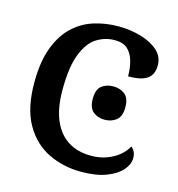

<svg xmlns="http://www.w3.org/2000/svg" viewBox="-88 -625 660 712"><g transform="rotate(15 241.5 -268.5)"><path d="M285 10Q218 10 160.5 -17.5Q103 -45 68 -105.5Q33 -166 33 -265Q33 -345 53.5 -399.5Q74 -454 108.5 -486.5Q143 -519 187.5 -533Q232 -547 281 -547Q327 -547 368 -535Q409 -523 434 -500.5Q459 -478 459 -444Q459 -421 449 -406Q439 -391 418 -384Q397 -377 363 -377Q363 -409 355.5 -435.5Q348 -462 331 -478Q314 -494 281 -494Q245 -494 213 -474.5Q181 -455 161 -405Q141 -355 141 -266Q141 -196 161 -149.5Q181 -103 218 -80Q255 -57 306 -57Q338 -57 364.5 -66.5Q391 -76 411 -92Q431 -108 442 -129Q450 -123 455 -113Q460 -103 460 -89Q460 -65 440.5 -42.5Q421 -20 382.5 -5Q344 10 285 10ZM320 -199Q294 -199 276 -213.5Q258 -228 258 -263Q258 -299 276 -313Q294 -327 321 -327Q346 -327 364.5 -313Q383 -299 383 -263Q383 -228 364.5 -213.5Q346 -199 320 -199Z"/></g></svg>

Font: ET Text
Style: Regular
Weight: 470
Designer: Monotype Design Team
Foundry: Monotype Imaging Inc.
Version: Version 2.009